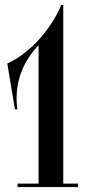

<svg xmlns="http://www.w3.org/2000/svg" viewBox="-20 -757 357 777"><path d="M236 -14V-737H228C184 -632 94 -537 9.5 -500L40.5 -314.5H50.1C38 -408.8 63.6 -492.8 128 -565.4C130.7 -568.1 133.4 -570.8 136 -573.5V-14H51V0H296V-14Z"/></svg>

Font: Picaflor 36 pt
Style: Regular
Weight: 400
Designer: Ariel Martín Pérez
Foundry: Tunera Type Foundry
Version: Version 1.000;hotconv 1.0.109;makeotfexe 2.5.65596